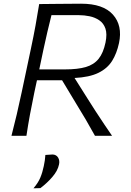

<svg xmlns="http://www.w3.org/2000/svg" viewBox="-20 -735 708 1039"><path d="M42 0Q57.5 -60 70.5 -115.2Q83.5 -170.5 97.5 -236.5L147.5 -472.5Q162 -540.5 172.2 -596.8Q182.5 -653 192 -713Q238 -713 291.2 -714Q344.5 -715 419 -715Q538.5 -715 591.2 -655.8Q644 -596.5 624 -502Q612 -446 586.5 -405.2Q561 -364.5 512.5 -340.8Q464 -317 383.5 -313L452.5 -203.5Q473 -170.5 496.8 -134Q520.5 -97.5 544 -62.5Q567.5 -27.5 586.5 0H494Q468.5 -46.5 443.5 -89Q418.5 -131.5 392.5 -173.5L316 -300.5H180L166 -235.5Q152.5 -170.5 142.2 -115.2Q132 -60 123 0ZM407 -653H258.5Q247 -607.5 236.5 -562.8Q226 -518 215 -466.5L192.5 -359.5H332.5Q400.5 -359.5 444.2 -372.2Q488 -385 513.5 -416.5Q539 -448 551 -505Q560.5 -551.5 550.5 -580.5Q540.5 -609.5 517.2 -625.2Q494 -641 464.8 -647Q435.5 -653 407 -653ZM161 284Q186.5 254.5 198.2 226.2Q210 198 217 163.5Q220.5 148.5 222.5 133.2Q224.5 118 225.5 103.5L265 101Q285 102 294.5 117.8Q304 133.5 299.5 154.5Q292.5 189 263 223Q233.5 257 198.5 283Z"/></svg>

Font: Commissioner Flair Light
Style: Italic
Weight: 300
Italic angle: -12°
Designer: Kostas Bartsokas
Foundry: Kostas Bartsokas
Version: Version 1.000; ttfautohint (v1.8.3)